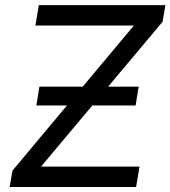

<svg xmlns="http://www.w3.org/2000/svg" viewBox="-20 -748 682 768"><path d="M18.6 0 29.8 -65.4 515.6 -646H121.6L135.3 -727.5H641.6L630.4 -661.1L144 -81.5H538.1L524.4 0ZM125.5 -326.2 137.7 -401.4H534.7L522.5 -326.2Z"/></svg>

Font: Adwaita Sans
Style: Italic
Weight: 400
Italic angle: -9.39999°
Designer: Rasmus Andersson
Foundry: rsms
Version: Version 4.001;git-9221beed3